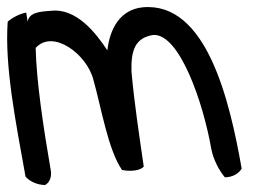

<svg xmlns="http://www.w3.org/2000/svg" viewBox="-42 -497 748 549"><path d="M31 8C42 21 64 32 87 32C99 26 107 9 103 -11C82 -132 62 -266 60 -360C110 -415 207 -341 225 -269C247 -192 267 -68 307 -11C330 -6 361 -9 369 -21C356 -111 342 -202 334 -292C332 -354 345 -389 396 -397C471 -402 539 -204 562 -72C568 -40 585 -9 601 10C624 10 642 -2 649 -15C615 -208 549 -494 365 -476C302 -469 272 -416 265 -353C232 -403 176 -475 103 -466C71 -464 41 -461 37 -435L33 -461C14 -458 -9 -445 -20 -435C-29 -307 3 -148 31 8Z"/></svg>

Font: Snowfall
Style: OpObl
Weight: 400
Designer: Jasper
Foundry: Cannot Into Space Fonts
Version: Version 0.9